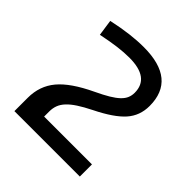

<svg xmlns="http://www.w3.org/2000/svg" viewBox="-155 -963 772 772"><g transform="rotate(45 231.0 -577.0)"><path d="M42 -378Q42 -445 82 -493Q122 -541 215 -585Q249 -601 271.5 -614.5Q294 -628 307.5 -641Q321 -654 326.5 -667.5Q332 -681 332 -696Q332 -781 217 -781Q187 -781 151.5 -776.5Q116 -772 68 -762L58 -831Q109 -842 150 -847Q191 -852 228 -852Q412 -852 412 -701Q412 -646 377.5 -607Q343 -568 262 -528Q228 -511 205 -496Q182 -481 168 -466Q154 -451 148 -435Q142 -419 142 -400V-371H414V-302H42Z"/></g></svg>

Font: Encode Sans Wide
Style: Regular
Weight: 400
Designer: Pablo Impallari, Andres Torresi
Foundry: Pablo Impallari, Andres Torresi
Version: Version 1.000; ttfautohint (v1.00) -l 8 -r 50 -G 200 -x 14 -